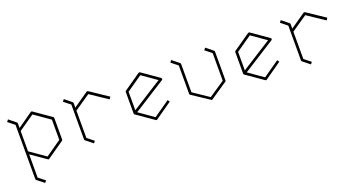

<svg xmlns="http://www.w3.org/2000/svg" viewBox="-45 -1154 3545 1911"><g transform="rotate(-20 1728.0 -198.5)"><path d="M489 -426Q495 -422 495 -414V-186Q495 -180 489 -175L309 -50Q306 -47 301 -47Q297 -47 294 -50L136 -160V86L206 141L189 162L115 104Q109 98 109 93V-482L40 -537L57 -559L131 -499Q136 -494 136 -489V-439L295 -551Q302 -556 310 -551ZM467 -193V-407L302 -522L136 -407V-192L301 -77Z M887 -551Q894 -555 901 -551L1092 -423L1076 -400L894 -522L727 -408V-118L797 -63L780 -42L706 -101Q700 -107 700 -111V-482L631 -537L648 -559L722 -499Q727 -494 727 -488V-440Z M1631 -425Q1637 -420 1637 -414Q1637 -406 1630 -402L1290 -186L1445 -77L1616 -196L1631 -175L1453 -50Q1450 -47 1445 -47Q1440 -47 1437 -50L1257 -175Q1252 -179 1252 -186V-414Q1252 -421 1257 -425L1437 -550Q1444 -554 1452 -550ZM1279 -211 1599 -414 1445 -522 1279 -407Z M2145 -559 2219 -499Q2224 -494 2224 -489V-184Q2224 -176 2218 -172L2038 -50Q2035 -47 2030 -47Q2027 -47 2024 -50L1845 -169Q1838 -174 1838 -181V-482L1769 -537L1785 -559L1860 -499Q1865 -494 1865 -489V-188L2030 -77L2197 -190V-482L2128 -537Z M2791 -425Q2797 -420 2797 -414Q2797 -406 2790 -402L2450 -186L2605 -77L2776 -196L2791 -175L2613 -50Q2610 -47 2605 -47Q2600 -47 2597 -50L2417 -175Q2412 -179 2412 -186V-414Q2412 -421 2417 -425L2597 -550Q2604 -554 2612 -550ZM2439 -211 2759 -414 2605 -522 2439 -407Z M3185 -551Q3192 -555 3199 -551L3390 -423L3374 -400L3192 -522L3025 -408V-118L3095 -63L3078 -42L3004 -101Q2998 -107 2998 -111V-482L2929 -537L2946 -559L3020 -499Q3025 -494 3025 -488V-440Z"/></g></svg>

Font: Envoyer
Style: Regular
Weight: 400
Version: Version 0.1